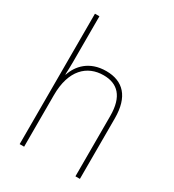

<svg xmlns="http://www.w3.org/2000/svg" viewBox="-183 -865 879 969"><g transform="rotate(30 256.5 -380.0)"><path d="M109 -495V-760H83V0H109V-301C109 -446 181 -513 277 -513C358 -513 408 -466 408 -351V0H434V-353C434 -478 377 -538 278 -538C179 -538 128 -478 109 -420H107C108 -446 109 -464 109 -495Z"/></g></svg>

Font: Noto Sans Malayalam SemiCondensed Thin
Style: Regular
Weight: 100
Width: 4
Designer: Jelle Bosma - Monotype Design Team
Foundry: Monotype Imaging Inc.
Version: Version 2.104